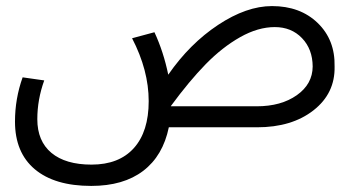

<svg xmlns="http://www.w3.org/2000/svg" viewBox="-20 -423 1162 638"><path d="M55.2 -166 127 -155.8Q104 -92.3 104 -26.9Q104 45.9 150.9 85Q197.8 124 284.2 124Q375.5 124 424.8 69.1Q474.1 14.2 474.1 -86.9Q474.1 -189.5 418.9 -295.9L493.2 -315.9Q523.4 -251 539.1 -174.8Q610.4 -277.8 704.8 -340.3Q799.3 -402.8 883.8 -402.8Q977.5 -402.8 1035.6 -346.7Q1093.8 -290.5 1091.8 -202.1Q1093.8 -112.8 1021.7 -56.4Q949.7 0 834 0H541Q521.5 94.7 455.8 144.8Q390.1 194.8 283.2 194.8Q161.6 194.8 95.7 139.4Q29.8 84 29.8 -19Q29.8 -95.2 55.2 -166ZM547.9 -70.8V-69.8H833Q914.1 -69.8 966.3 -106.7Q1018.6 -143.6 1019 -202.1Q1018.6 -259.8 983.4 -296.4Q948.2 -333 893.1 -333Q837.4 -333 778.1 -299.6Q718.8 -266.1 663.8 -210Q608.9 -153.8 547.9 -70.8Z"/></svg>

Font: LT Superior
Style: Regular
Weight: 400
Designer: Daniel Lyons
Foundry: LyonsType
Version: Version 1.000